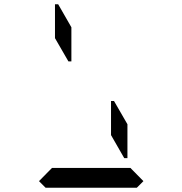

<svg xmlns="http://www.w3.org/2000/svg" viewBox="-20 -881 856 901"><path d="M315 -593H301L238 -702V-861H253L315 -753ZM501 -407H515L578 -298V-139H563L501 -247ZM653 -31 622 0H194L163 -31L224 -93H226H362H454H590H592Z"/></svg>

Font: DSEG14 Classic Mini
Style: Regular
Weight: 400
Designer: Keshikan(Twitter:@keshinomi_88pro)
Version: Version 0.46